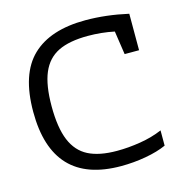

<svg xmlns="http://www.w3.org/2000/svg" viewBox="-104 -790 870 900"><g transform="rotate(-15 330.5 -340.0)"><path d="M132 -343Q132 -239 157.5 -177.5Q183 -116 236 -89Q289 -62 375 -62Q430 -62 488.5 -71.5Q547 -81 596 -102V-28Q554 -9 495 1.5Q436 12 375 12Q42 12 42 -340Q42 -523 130 -607.5Q218 -692 389 -692Q489 -692 596 -668V-491H526L509 -605Q447 -618 381 -618Q291 -618 237 -591.5Q183 -565 157.5 -505Q132 -445 132 -343Z"/></g></svg>

Font: Rhodium Libre
Style: Regular
Weight: 400
Designer: James Puckett
Foundry: Dunwich Type Founders
Version: Version 1.001; ttfautohint (v1.3)